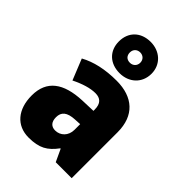

<svg xmlns="http://www.w3.org/2000/svg" viewBox="-248 -957 1073 1073"><g transform="rotate(45 288.0 -420.5)"><path d="M291 -604C365 -604 420 -654 420 -728C420 -801 364 -851 291 -851C214 -851 163 -802 163 -727C163 -653 214 -604 291 -604ZM291 -686C264 -686 250 -703 250 -727C250 -752 268 -768 291 -768C314 -768 332 -752 332 -727C332 -703 314 -686 291 -686ZM310 -563C219 -563 144 -546 84 -513L134 -389C186 -415 235 -430 275 -430C314 -430 337 -410 337 -362V-352L252 -349C109 -343 32 -287 32 -169C32 -59 91 10 186 10C270 10 311 -15 354 -73H357L391 0H517V-363C517 -494 439 -563 310 -563ZM299 -245 337 -247V-202C337 -155 304 -123 263 -123C233 -123 214 -141 214 -179C214 -220 238 -242 299 -245Z"/></g></svg>

Font: Noto Sans Devanagari SemiCondensed Black
Style: Regular
Weight: 900
Width: 4
Designer: Jelle Bosma - Monotype Design Team
Foundry: Monotype Imaging Inc.
Version: Version 2.004